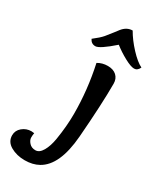

<svg xmlns="http://www.w3.org/2000/svg" viewBox="-398 -849 979 1177"><g transform="rotate(30 91.5 -260.0)"><path d="M-37 77Q-40 90 -40 108.5Q-40 127 -23.5 145.5Q-7 164 21 164Q49 164 69.5 128.5Q90 93 99 38Q115 -60 115 -147Q115 -317 78 -487Q109 -506 148.5 -506Q188 -506 210.5 -485Q233 -464 233 -429Q233 -283 214 -44Q197 169 92 227Q51 250 -5.5 250Q-62 250 -105 225.5Q-148 201 -148 155Q-148 121 -120.5 98Q-93 75 -57 75Q-49 75 -37 77ZM331 -600Q318 -572 294.5 -572Q271 -572 225 -597Q179 -622 141 -652Q50 -572 20.5 -572Q-9 -572 -22 -600Q21 -633 40 -655.5Q59 -678 79 -704.5Q99 -731 100 -732Q130 -770 171 -770Q200 -719 247 -668.5Q294 -618 331 -600Z"/></g></svg>

Font: Salsa
Style: Regular
Weight: 400
Designer: John Vargas Beltrn
Foundry: John Vargas Beltran
Version: Version 1.002